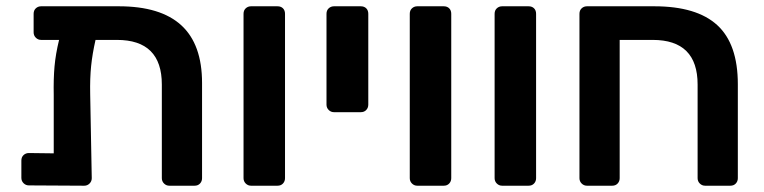

<svg xmlns="http://www.w3.org/2000/svg" viewBox="-20 -591 2431 611"><path d="M358 -571Q491 -571 557 -510.5Q623 -450 623 -327V-24Q623 -14 616.5 -7Q610 0 599 0H519Q509 0 502 -7Q495 -14 495 -24V-322Q495 -464 352 -464H284Q274 -420 270 -381Q266 -342 267 -292L272 -24Q272 -14 265 -7Q258 0 248 0L72 -1Q62 -1 55 -8Q48 -15 48 -25V-80Q48 -91 55 -97.5Q62 -104 72 -104L151 -103V-289Q150 -340 153.5 -379.5Q157 -419 168 -464H111Q101 -464 94 -471Q87 -478 87 -488V-547Q87 -558 94 -564.5Q101 -571 111 -571Z M779 0Q769 0 762 -7Q755 -14 755 -24V-547Q755 -558 762 -564.5Q769 -571 779 -571H863Q874 -571 880.5 -564.5Q887 -558 887 -547V-24Q887 -14 880.5 -7Q874 0 863 0Z M1043 -234Q1033 -234 1026 -241Q1019 -248 1019 -258V-547Q1019 -558 1026 -564.5Q1033 -571 1043 -571H1128Q1139 -571 1145.5 -564.5Q1152 -558 1152 -547V-258Q1152 -248 1145.5 -241Q1139 -234 1128 -234Z M1308 0Q1298 0 1291 -7Q1284 -14 1284 -24V-547Q1284 -558 1291 -564.5Q1298 -571 1308 -571H1392Q1403 -571 1409.5 -564.5Q1416 -558 1416 -547V-24Q1416 -14 1409.5 -7Q1403 0 1392 0Z M1578 0Q1568 0 1561 -7Q1554 -14 1554 -24V-547Q1554 -558 1561 -564.5Q1568 -571 1578 -571H1662Q1673 -571 1679.5 -564.5Q1686 -558 1686 -547V-24Q1686 -14 1679.5 -7Q1673 0 1662 0Z M1848 0Q1838 0 1831 -7Q1824 -14 1824 -24V-547Q1824 -558 1831 -564.5Q1838 -571 1848 -571H2062Q2197 -571 2262.5 -511Q2328 -451 2328 -323V-24Q2328 -14 2321.5 -7Q2315 0 2304 0H2224Q2214 0 2207 -7Q2200 -14 2200 -24V-322Q2200 -464 2057 -464H1952V-24Q1952 -14 1945.5 -7Q1939 0 1928 0Z"/></svg>

Font: Rubik AZ
Style: Regular
Weight: 500
Designer: Hubert and Fischer
Foundry: Hubert & Fischer
Version: Version 2.000